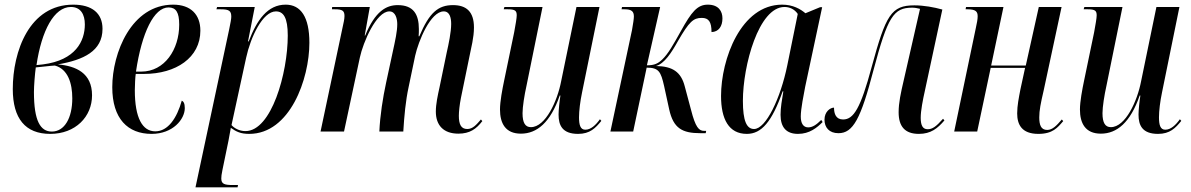

<svg xmlns="http://www.w3.org/2000/svg" viewBox="-20 -566 5124 826"><path d="M196 10C305 10 376 -64 376 -156C376 -252 307 -282 229 -289C339 -308 421 -346 421 -442C421 -509 376 -546 295 -546C106 -546 35 -345 35 -183C35 -56 89 10 196 10ZM165 -289 137 -286C159 -435 213 -536 285 -536C327 -536 345 -504 345 -461C345 -389 305 -307 165 -289ZM203 0C154 0 126 -45 126 -170C126 -196 130 -248 134 -276C160 -278 194 -283 216 -284C272 -269 291 -208 291 -143C291 -59 258 0 203 0Z M632 10C724 10 775 -53 775 -101C775 -122 769 -130 762 -133C741 -58 703 -1 648 -1C593 -1 560 -58 560 -178C560 -198 562 -238 564 -248H600C737 -248 842 -318 842 -434C842 -504 800 -546 725 -546C545 -546 463 -338 463 -191C463 -55 530 10 632 10ZM588 -258H565C590 -427 643 -534 705 -534C737 -534 751 -513 751 -460C751 -353 688 -258 588 -258Z M966 -440 821 240H1002L1004 230H983C946 230 932 226 932 202C932 194 933 184 937 165L963 39C966 21 969 6 973 -16C997 1 1016 10 1052 10C1228 10 1311 -227 1311 -382C1311 -493 1274 -546 1209 -546C1131 -546 1085 -480 1050 -388H1047L1076 -536H914L911 -526H930C966 -526 975 -519 975 -494C975 -484 971 -465 966 -440ZM1036 -2C1009 -2 987 -15 976 -28L1039 -318C1058 -406 1110 -517 1167 -517C1199 -517 1218 -491 1218 -413C1218 -252 1148 -2 1036 -2Z M1952 9C2001 9 2029 -11 2055 -45L2049 -52C2029 -29 2014 -11 1990 -11C1963 -11 1954 -32 1954 -68C1954 -85 1957 -115 1963 -145L2000 -325C2007 -361 2019 -404 2019 -448C2019 -516 1986 -544 1929 -544C1865 -544 1827 -512 1784 -410H1781C1782 -420 1782 -431 1782 -441C1782 -504 1759 -544 1691 -544C1642 -544 1594 -518 1551 -413H1549L1571 -536H1409L1408 -526H1420C1453 -526 1462 -520 1462 -497C1462 -484 1458 -467 1454 -449L1359 0H1460L1528 -318C1542 -384 1599 -517 1655 -517C1682 -517 1689 -485 1689 -462C1689 -431 1681 -395 1669 -340L1641 -210C1627 -145 1615 -69 1612 0H1715C1719 -67 1725 -132 1738 -192L1766 -326C1780 -389 1832 -517 1889 -517C1915 -517 1921 -489 1921 -463C1921 -428 1910 -376 1902 -341L1871 -191C1863 -155 1855 -118 1855 -86C1855 -27 1888 9 1952 9Z M2467 10C2518 10 2542 -15 2567 -46L2561 -53C2543 -28 2522 -8 2498 -8C2477 -8 2471 -28 2471 -61C2471 -89 2476 -130 2484 -168L2559 -536H2460L2394 -216C2378 -132 2327 -19 2264 -19C2240 -19 2228 -37 2228 -79C2228 -106 2236 -157 2245 -197L2314 -536H2150L2147 -526H2165C2197 -526 2203 -519 2203 -500C2203 -488 2198 -460 2192 -427L2149 -220C2141 -182 2131 -129 2131 -95C2131 -36 2154 9 2221 9C2290 9 2348 -39 2388 -155H2391C2387 -131 2383 -92 2383 -73C2383 -27 2399 10 2467 10Z M2993 7H3016L3018 -3H3009C2987 -3 2972 -18 2953 -93L2926 -194C2910 -257 2873 -281 2802 -282C2838 -292 2868 -338 2897 -390C2945 -473 2963 -489 2999 -489C3029 -489 3041 -472 3041 -428C3072 -429 3088 -453 3088 -487C3088 -517 3072 -546 3025 -546C2980 -546 2955 -515 2909 -432C2876 -373 2855 -335 2829 -310C2811 -293 2796 -285 2763 -285L2820 -536H2656L2654 -526H2667C2697 -526 2707 -517 2707 -495C2707 -486 2704 -465 2699 -437L2606 0H2704L2762 -275C2814 -275 2823 -258 2837 -196L2859 -95C2877 -14 2915 7 2993 7Z M3193 10C3256 10 3301 -42 3347 -173H3350C3344 -136 3338 -104 3338 -72C3338 -18 3363 10 3413 10C3463 10 3495 -17 3519 -41L3513 -50C3493 -30 3476 -18 3457 -18C3436 -18 3425 -35 3425 -65C3425 -98 3438 -161 3444 -193L3517 -535H3508L3445 -509C3424 -527 3391 -546 3345 -546C3167 -546 3082 -311 3082 -153C3082 -54 3115 10 3193 10ZM3224 -11C3192 -11 3176 -46 3176 -132C3176 -284 3244 -536 3355 -536C3376 -536 3398 -527 3412 -506L3367 -285C3338 -143 3275 -11 3224 -11Z M3933 10C3985 10 4014 -14 4043 -48L4037 -55C4007 -21 3991 -10 3971 -10C3950 -10 3941 -26 3941 -59C3941 -90 3950 -136 3959 -176L4034 -525C3998 -535 3954 -543 3914 -543C3814 -543 3791 -502 3730 -278C3682 -99 3652 -52 3607 -52C3576 -52 3568 -77 3568 -103C3552 -103 3527 -86 3527 -51C3527 -18 3547 7 3587 7C3650 7 3683 -54 3738 -265C3799 -494 3824 -533 3904 -533C3916 -533 3926 -531 3938 -528L3868 -221C3855 -165 3846 -124 3846 -83C3846 -22 3873 10 3933 10Z M4447 10C4509 10 4530 -17 4554 -45L4548 -52C4526 -26 4508 -7 4485 -7C4458 -7 4451 -29 4451 -61C4451 -91 4457 -121 4470 -177L4547 -536H4449L4393 -284H4244L4297 -536H4136L4134 -526H4142C4178 -526 4186 -516 4186 -496C4186 -483 4183 -468 4178 -445L4085 0H4184L4242 -274H4390L4370 -182C4363 -145 4356 -112 4356 -78C4356 -31 4375 10 4447 10Z M4962 10C5013 10 5037 -15 5062 -46L5056 -53C5038 -28 5017 -8 4993 -8C4972 -8 4966 -28 4966 -61C4966 -89 4971 -130 4979 -168L5054 -536H4955L4889 -216C4873 -132 4822 -19 4759 -19C4735 -19 4723 -37 4723 -79C4723 -106 4731 -157 4740 -197L4809 -536H4645L4642 -526H4660C4692 -526 4698 -519 4698 -500C4698 -488 4693 -460 4687 -427L4644 -220C4636 -182 4626 -129 4626 -95C4626 -36 4649 9 4716 9C4785 9 4843 -39 4883 -155H4886C4882 -131 4878 -92 4878 -73C4878 -27 4894 10 4962 10Z"/></svg>

Font: Noto Serif Display ExtraCondensed Medium
Style: Italic
Weight: 500
Width: 2
Italic angle: -12°
Designer: Monotype Design Team
Foundry: Monotype Imaging Inc.
Version: Version 2.009